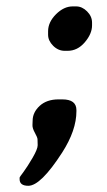

<svg xmlns="http://www.w3.org/2000/svg" viewBox="-20 -453 342 612"><path d="M273.4 -380.9V-372.1Q273.4 -345.2 250.2 -318.1Q227.1 -291 195.3 -291H186.5Q165.5 -291 149.4 -307.1Q133.3 -323.2 133.3 -342.3V-353.5Q133.3 -382.3 158.4 -407.5Q183.6 -432.6 211.4 -432.6H222.7Q241.7 -432.6 257.6 -416.7Q273.4 -400.9 273.4 -380.9ZM166.5 -136.2H178.7Q223.6 -136.2 223.6 -102.1V-98.6Q223.6 -37.6 178.2 33.2Q109.9 139.2 70.3 139.2Q42.5 139.2 42.5 118.2V113.3Q42.5 111.3 55.2 94.7Q67.4 78.1 84 49.8Q100.1 22 100.1 9.8L99.6 -8.8Q99.6 -14.6 91.3 -29.5Q83 -44.4 83.5 -54.4Q84 -64.5 84 -67.9Q84 -94.7 106.4 -115.5Q128.9 -136.2 166.5 -136.2Z"/></svg>

Font: Averia Serif Libre
Style: Bold Italic
Weight: 700
Italic angle: -6.90001°
Version: Version 1.002